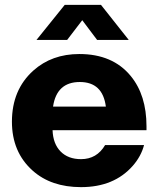

<svg xmlns="http://www.w3.org/2000/svg" viewBox="-20 -755 650 789"><path d="M572 -159Q560 -113 526 -74Q449 14 313 14Q190 14 114 -54Q29 -130 29 -255Q29 -386 117 -465Q193 -533 306 -533Q443 -533 517 -443Q582 -364 582 -236Q582 -227 582 -220H196Q198 -164 229 -132.5Q260 -101 313 -101Q378 -101 412 -159ZM415 -317Q402 -418 308 -418Q213 -418 198 -317ZM509 -591H379L318 -672L256 -591H130L246 -735H395Z"/></svg>

Font: Almarai ExtraBold
Style: Regular
Weight: 800
Designer: Boutros International 2019
Foundry: Created by Boutros International 2019
Version: Version 1.10